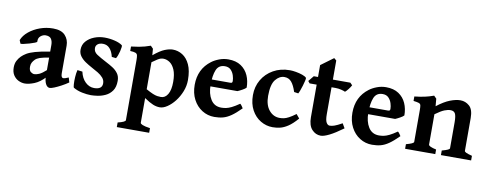

<svg xmlns="http://www.w3.org/2000/svg" viewBox="-66 -928 3778 1484"><g transform="rotate(10 1822.5 -186.5)"><path d="M472.2 -54.2Q446.3 -36.1 417.5 -20.8Q388.7 -5.4 365 4.2Q341.3 13.7 329.6 13.7Q310.1 13.7 297.6 -10.5Q285.2 -34.7 285.2 -75.7V-315.9Q285.2 -344.2 273.2 -362.8Q261.2 -381.3 228.5 -381.3Q208 -380.9 189.7 -365.5Q171.4 -350.1 173.8 -322.3Q174.3 -317.9 157.5 -311Q140.6 -304.2 117.2 -297.4Q93.8 -290.5 73.7 -286.4Q53.7 -282.2 48.3 -283.7L37.6 -310.1Q52.2 -347.7 89.1 -377.9Q126 -408.2 175 -425.8Q224.1 -443.4 277.3 -443.4Q342.3 -443.4 372.3 -410.6Q402.3 -377.9 402.3 -330.6V-114.7Q402.3 -78.6 420.4 -78.6Q426.8 -78.6 434.8 -81.1Q442.9 -83.5 461.4 -91.3ZM289.6 -217.3Q235.8 -208.5 213.1 -200.2Q190.4 -191.9 178.7 -180.2Q166.5 -168 159.2 -154.5Q151.9 -141.1 151.9 -122.1Q151.9 -91.3 166.7 -80.8Q181.6 -70.3 193.4 -70.3Q209.5 -70.3 231.7 -79.8Q253.9 -89.4 289.6 -121.6L293.5 -66.4Q250.5 -20 207.8 -3.2Q165 13.7 134.3 13.7Q108.4 13.7 84 1.7Q59.6 -10.3 44.2 -34.2Q28.8 -58.1 28.8 -94.2Q28.8 -124.5 40 -146.5Q51.3 -168.5 67.9 -185.1Q83 -200.2 105.5 -213.9Q127.9 -227.5 170.7 -240Q213.4 -252.4 289.6 -264.2Z M838.4 -130.9Q838.4 -82 817.9 -53Q797.4 -23.9 766.6 -9.5Q735.8 4.9 704.8 9.3Q673.8 13.7 652.8 13.7Q622.1 13.7 583.5 5.9Q544.9 -2 514.6 -20Q510.7 -22.5 509 -46.9Q507.3 -71.3 509.3 -103.3Q511.2 -135.3 517.6 -159.2L557.1 -154.3Q568.4 -103 598.9 -74Q629.4 -44.9 667.5 -44.9Q731 -44.9 731 -92.3Q731 -117.2 715.1 -135.7Q699.2 -154.3 674.1 -169.4Q648.9 -184.6 621.1 -199.2Q595.7 -212.9 571 -229.5Q546.4 -246.1 530 -268.1Q513.7 -290 513.7 -319.3Q513.7 -357.9 537.8 -385.5Q562 -413.1 600.3 -428.2Q638.7 -443.4 681.6 -443.4Q722.2 -443.4 761.2 -433.8Q800.3 -424.3 821.8 -407.7Q824.7 -405.3 823.2 -392.1Q821.8 -378.9 817.4 -360.8Q813 -342.8 806.9 -326.4Q800.8 -310.1 794.9 -301.8L761.2 -305.7Q751.5 -347.7 730.2 -370.6Q709 -393.6 677.2 -393.6Q650.4 -393.6 635.7 -381.6Q621.1 -369.6 621.1 -350.6Q621.1 -320.8 648.7 -302.5Q676.3 -284.2 726.1 -258.3Q752.9 -244.6 778.8 -228.3Q804.7 -211.9 821.5 -188.7Q838.4 -165.5 838.4 -130.9Z M1193.4 13.7Q1167 13.7 1139.4 2.4Q1111.8 -8.8 1070.3 -37.1V156.7Q1070.3 164.1 1087.4 171.6Q1104.5 179.2 1147.5 185.5V221.7H893.6V185.5Q953.6 171.4 953.6 156.7V-315.9Q953.6 -339.4 950.7 -351.8Q947.8 -364.3 935.1 -369.4Q922.4 -374.5 893.6 -375.5V-410.6Q930.7 -415 955.1 -419.4Q979.5 -423.8 999.5 -429.4Q1019.5 -435.1 1043.5 -443.4L1063.5 -423.3L1067.4 -372.6Q1119.1 -415.5 1154.5 -429.4Q1189.9 -443.4 1216.3 -443.4Q1257.8 -443.4 1293.2 -421.1Q1328.6 -398.9 1350.3 -352.1Q1372.1 -305.2 1372.1 -231.4Q1372.1 -185.1 1354.7 -141.4Q1337.4 -97.7 1310.1 -62.7Q1282.7 -27.8 1251.7 -7.1Q1220.7 13.7 1193.4 13.7ZM1157.2 -361.3Q1146.5 -361.3 1136.7 -358.6Q1127 -356 1112.1 -346.9Q1097.2 -337.9 1070.3 -318.4V-106.4Q1103.5 -87.9 1124.3 -79.3Q1145 -70.8 1159.7 -68.6Q1174.3 -66.4 1188.5 -66.4Q1221.7 -66.4 1241.9 -100.3Q1262.2 -134.3 1262.2 -196.8Q1262.2 -256.8 1246.6 -293Q1231 -329.1 1206.8 -345.2Q1182.6 -361.3 1157.2 -361.3Z M1829.1 -252.9Q1821.3 -243.7 1799.6 -231.7Q1777.8 -219.7 1763.2 -213.9H1484.4L1484.9 -268.1H1696.8Q1707 -268.1 1710.7 -271.5Q1714.4 -274.9 1714.4 -284.7Q1714.4 -303.2 1707 -327.1Q1699.7 -351.1 1682.6 -368.9Q1665.5 -386.7 1635.7 -386.7Q1586.9 -386.7 1568.8 -343.3Q1550.8 -299.8 1550.8 -225.6Q1550.8 -156.2 1579.1 -111.3Q1607.4 -66.4 1662.1 -66.4Q1681.2 -66.4 1699.5 -70.1Q1717.8 -73.7 1741.7 -85.2Q1765.6 -96.7 1801.8 -121.6Q1807.6 -118.2 1816.2 -106Q1824.7 -93.8 1826.7 -89.8Q1784.2 -46.9 1752 -24.7Q1719.7 -2.4 1689.5 5.6Q1659.2 13.7 1621.6 13.7Q1568.8 13.7 1525.1 -13.7Q1481.4 -41 1455.6 -90.1Q1429.7 -139.2 1429.7 -204.6Q1429.7 -329.1 1522.9 -398.9Q1547.4 -417.5 1581.8 -430.4Q1616.2 -443.4 1652.8 -443.4Q1712.9 -443.4 1752 -417.2Q1791 -391.1 1810.1 -347.9Q1829.1 -304.7 1829.1 -252.9Z M2270.5 -87.9Q2231 -42.5 2198.2 -21Q2165.5 0.5 2136.5 7.1Q2107.4 13.7 2078.6 13.7Q2028.3 13.7 1984.4 -12.5Q1940.4 -38.6 1913.6 -87.6Q1886.7 -136.7 1886.7 -205.1Q1886.7 -271.5 1918.2 -325.4Q1949.7 -379.4 2006.1 -411.4Q2062.5 -443.4 2136.2 -443.4Q2156.2 -443.4 2183.1 -438.7Q2210 -434.1 2233.6 -426Q2257.3 -418 2267.6 -406.7Q2269 -400.9 2264.9 -383.1Q2260.7 -365.2 2254.2 -343.3Q2247.6 -321.3 2240.7 -303Q2233.9 -284.7 2229.5 -278.3L2196.3 -283.2Q2180.2 -333.5 2158.9 -358.9Q2137.7 -384.3 2103 -384.3Q2064 -384.3 2033.7 -346.7Q2003.4 -309.1 2003.4 -219.2Q2003.4 -147 2037.1 -106.7Q2070.8 -66.4 2120.1 -66.4Q2137.2 -66.4 2153.6 -69.8Q2169.9 -73.2 2191.4 -84.5Q2212.9 -95.7 2244.6 -119.1Z M2628.9 -74.2Q2565.9 -28.3 2523.4 -7.3Q2481 13.7 2457 13.7Q2416 13.7 2387 -18.1Q2357.9 -49.8 2357.9 -114.3V-369.6H2302.7L2289.1 -386.2L2324.7 -429.7H2357.9V-522.9L2456.1 -595.2L2474.6 -579.6V-429.7H2611.8L2628.9 -412.1Q2620.6 -396 2606.4 -378.2Q2592.3 -360.4 2583 -353.5Q2572.3 -358.9 2550.3 -364.3Q2528.3 -369.6 2506.3 -369.6H2474.6V-158.2Q2474.6 -111.8 2485.4 -93.3Q2496.1 -74.7 2511.7 -74.7Q2527.8 -74.7 2548.6 -81.8Q2569.3 -88.9 2607.9 -110.4Z M3066.9 -252.9Q3059.1 -243.7 3037.4 -231.7Q3015.6 -219.7 3001 -213.9H2722.2L2722.7 -268.1H2934.6Q2944.8 -268.1 2948.5 -271.5Q2952.1 -274.9 2952.1 -284.7Q2952.1 -303.2 2944.8 -327.1Q2937.5 -351.1 2920.4 -368.9Q2903.3 -386.7 2873.5 -386.7Q2824.7 -386.7 2806.6 -343.3Q2788.6 -299.8 2788.6 -225.6Q2788.6 -156.2 2816.9 -111.3Q2845.2 -66.4 2899.9 -66.4Q2918.9 -66.4 2937.3 -70.1Q2955.6 -73.7 2979.5 -85.2Q3003.4 -96.7 3039.6 -121.6Q3045.4 -118.2 3054 -106Q3062.5 -93.8 3064.5 -89.8Q3022 -46.9 2989.7 -24.7Q2957.5 -2.4 2927.2 5.6Q2897 13.7 2859.4 13.7Q2806.6 13.7 2762.9 -13.7Q2719.2 -41 2693.4 -90.1Q2667.5 -139.2 2667.5 -204.6Q2667.5 -329.1 2760.7 -398.9Q2785.2 -417.5 2819.6 -430.4Q2854 -443.4 2890.6 -443.4Q2950.7 -443.4 2989.7 -417.2Q3028.8 -391.1 3047.9 -347.9Q3066.9 -304.7 3066.9 -252.9Z M3398.4 0V-36.1Q3431.2 -44.9 3444.8 -51.5Q3458.5 -58.1 3458.5 -64.5V-268.1Q3458.5 -317.9 3448.2 -336.4Q3438 -355 3411.6 -355Q3391.1 -355 3364.7 -344.7Q3338.4 -334.5 3293.9 -302.2V-64.5Q3293.9 -48.8 3354 -36.1V0H3117.2V-36.1Q3177.2 -51.8 3177.2 -64.5V-315.9Q3177.2 -340.3 3174.6 -351.8Q3171.9 -363.3 3159.2 -367.7Q3146.5 -372.1 3117.2 -375.5V-410.6Q3162.6 -415.5 3197.5 -423.1Q3232.4 -430.7 3267.1 -443.4L3287.1 -423.3L3292 -364.7Q3347.7 -408.2 3393.1 -425.8Q3438.5 -443.4 3474.1 -443.4Q3513.7 -443.4 3544.4 -416.3Q3575.2 -389.2 3575.2 -322.3V-64.5Q3575.2 -58.1 3587.4 -51.8Q3599.6 -45.4 3635.3 -36.1V0Z"/></g></svg>

Font: Namdhinggo
Style: Bold
Weight: 700
Designer: Victor Gaultney
Foundry: SIL International
Version: Version 3.001